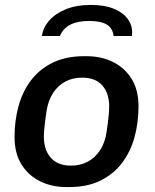

<svg xmlns="http://www.w3.org/2000/svg" viewBox="-20 -749 628 779"><path d="M250 10Q190 10 142.5 -13.5Q95 -37 67 -82Q39 -127 39 -194Q39 -260 55.5 -319.5Q72 -379 106.5 -424Q141 -469 194.5 -495Q248 -521 321 -521H331Q391 -521 438.5 -497.5Q486 -474 514 -429Q542 -384 542 -317Q542 -251 525.5 -191.5Q509 -132 474.5 -87Q440 -42 387 -16Q334 10 260 10ZM268 -77Q306 -77 336 -93Q366 -109 386 -139.5Q406 -170 412 -211Q417 -244 420 -271.5Q423 -299 423 -316Q423 -371 395 -402.5Q367 -434 313 -434Q275 -434 245 -418Q215 -402 195.5 -372Q176 -342 169 -300Q164 -267 161 -239.5Q158 -212 158 -195Q158 -140 186.5 -108.5Q215 -77 268 -77ZM150 -603Q155 -638 180.5 -666.5Q206 -695 248.5 -712Q291 -729 348 -729Q407 -729 445.5 -712Q484 -695 502 -666.5Q520 -638 515 -603H441Q437 -635 413 -649.5Q389 -664 342 -664Q296 -664 266.5 -649.5Q237 -635 223 -603Z"/></svg>

Font: Chivo Medium Medium
Style: Italic
Weight: 500
Italic angle: -8.05°
Version: Version 2.002